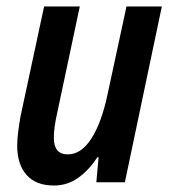

<svg xmlns="http://www.w3.org/2000/svg" viewBox="-20 -562 524 592"><path d="M146 10Q91 10 62 -22.5Q33 -55 33 -113Q33 -131 36 -155Q39 -179 43 -202L116 -542H226L156 -212Q146 -168 146 -137Q146 -86 189 -86Q231 -86 262.5 -136Q294 -186 312 -273L370 -542H479L365 0H277L284 -77H280Q255 -38 221.5 -14Q188 10 146 10Z"/></svg>

Font: Noto Sans Condensed SemiBold
Style: Italic
Weight: 600
Width: 3
Italic angle: -12°
Designer: Monotype Design Team
Foundry: Monotype Imaging Inc.
Version: Version 2.013; ttfautohint (v1.8.4.7-5d5b)